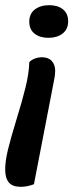

<svg xmlns="http://www.w3.org/2000/svg" viewBox="-24 -550 283 741"><path d="M239 -468Q239 -437 217.5 -420.5Q196 -404 163 -404Q130 -404 109.5 -420Q89 -436 89 -466Q89 -497 110.5 -513.5Q132 -530 166 -530Q199 -530 219 -514Q239 -498 239 -468ZM56 171Q24 171 10 154Q-4 137 -4 104Q-4 72 6.5 28.5Q17 -15 39 -87Q62 -161 75 -214.5Q88 -268 89 -310Q97 -319 110.5 -324Q124 -329 138 -329Q163 -329 176 -314.5Q189 -300 189 -276Q189 -260 184 -237L107 161Q81 171 56 171Z"/></svg>

Font: Sansita
Style: Italic
Weight: 400
Italic angle: -11°
Designer: Pablo Cosgaya
Foundry: Omnibus-Type
Version: Version 1.006